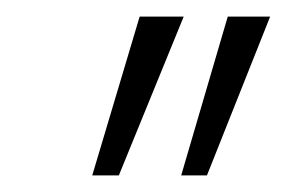

<svg xmlns="http://www.w3.org/2000/svg" viewBox="-20 -775 345 231"><path d="M198 -564 254 -755H305L229 -564ZM91 -564 148 -755H201L123 -564Z"/></svg>

Font: DM Sans 18pt ExtraLight
Style: Italic
Weight: 250
Italic angle: -10°
Designer: Colophon Foundry, Jonny Pinhorn
Foundry: Colophon Foundry
Version: Version 4.004;gftools[0.9.30]